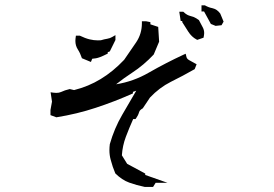

<svg xmlns="http://www.w3.org/2000/svg" viewBox="-20 -738 1040 730"><path d="M396 -167Q396 -177.7 397.5 -189.9Q414.6 -250 444.8 -301.8Q471.2 -346.7 498 -393.1L485.4 -388.7V-382.8Q414.1 -351.1 343.8 -328.1Q273.4 -304.7 194.3 -292L171.9 -300.3V-319.8L177.7 -351.6L172.4 -387.2L182.6 -385.7Q188.5 -384.8 193.8 -384.8Q204.6 -384.8 211.9 -388.2Q226.1 -395 245.1 -399.4L261.7 -395.5Q316.4 -409.2 362.8 -437.5Q409.7 -465.8 452.1 -510.7Q475.1 -543.9 498 -577.6Q519.5 -609.9 519.5 -649.4V-657.2H535.2L551.8 -653.8V-645.5L581.5 -635.7L585 -579.6L564.5 -530.8Q526.4 -490.2 482.9 -461.9Q450.7 -440.9 421.4 -417.5Q487.8 -428.2 545.9 -461.9Q610.8 -499 677.2 -529.8L686 -533.7Q688.5 -522.5 689 -521.2Q689.5 -520 689.9 -518.8Q690.4 -517.6 690.9 -516.6Q693.8 -512.2 699.2 -509.3L727.5 -493.7L720.2 -475.1Q674.8 -449.2 629.4 -426.8Q585.9 -404.8 550.3 -367.2L522.9 -326.2Q517.1 -322.8 513.7 -319.6Q510.3 -316.4 508.8 -311.5Q505.4 -299.3 497.6 -288.6L495.1 -285.2H486.3Q471.2 -251.5 458.5 -217.8Q445.8 -184.1 443.4 -147.5L463.4 -115.2L532.2 -78.1V-73.2V-72.8L616.7 -43H571.8L562 -27.3H530.3Q499 -33.7 471.4 -43.7Q443.8 -53.7 418.5 -78.6Q407.7 -104 400.9 -130.4Q396 -147.9 396 -167ZM266.6 -582.5Q266.6 -588.9 268.6 -602.5H283.2Q304.2 -592.3 320.6 -588.4Q336.9 -584.5 352.1 -584.5Q357.9 -584.5 363.8 -585Q376.5 -588.9 387.5 -590.6Q398.4 -592.3 407.2 -597.7L418.9 -604.5V-585.9L397.5 -542.5L389.6 -539.6V-534.2Q371.1 -524.9 361.3 -521.2Q351.6 -517.6 344.7 -516.4Q337.9 -515.1 330.6 -514.6L325.7 -502.4L291.5 -516.6Q285.2 -535.6 275.9 -550Q266.6 -564.5 266.6 -582.5ZM672.9 -653.8V-658.2H667L661.6 -693.4H676.8Q685.1 -685.5 691.4 -682.1Q697.8 -678.7 703.9 -677.2Q710 -675.8 715.3 -673.8Q726.1 -669.4 736.3 -661.6Q744.1 -647 751 -633.8Q756.3 -624 756.3 -612.3Q756.3 -606 753.9 -594.7L730 -586.4L727.1 -587.9Q708.5 -597.7 695.8 -617.7Q684.6 -635.3 672.9 -653.8ZM755.9 -694.3H746.1V-717.8H758.8Q773.4 -709.5 787.1 -707Q805.2 -703.1 816.9 -687L817.4 -686.5L830.1 -655.8L822.3 -642.1L799.8 -639.6L781.7 -647Z"/></svg>

Font: Bakudai
Style: Bold
Weight: 700
Version: Version 1.48